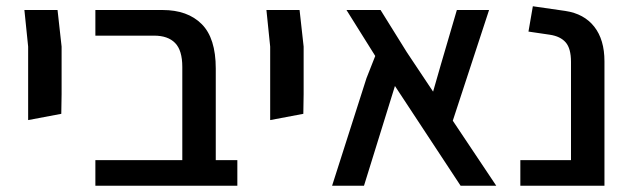

<svg xmlns="http://www.w3.org/2000/svg" viewBox="-20 -594 2014 614"><path d="M70 -445 58 -562H164L177 -445V-293L176 -230L70 -210Z M739 -82V0H563H285V-82H563V-380Q563 -433 540 -456.5Q517 -480 473 -480H285V-562H500Q580 -562 625 -517Q670 -472 670 -375V-82Z M844 -445 832 -562H938L951 -445V-293L950 -230L844 -210Z M1453 0 1243 -319 1144 0H1042L1152 -344L1180 -415L1088 -562H1197L1281 -427L1365 -301L1390 -388L1441 -562H1544L1428 -208L1567 0Z M1644 -82H1806V-396Q1806 -439 1789 -458.5Q1772 -478 1738 -483L1670 -493L1684 -574L1788 -559Q1848 -550 1880.5 -508.5Q1913 -467 1913 -398V0H1644Z"/></svg>

Font: Assistant SemiBold
Style: Regular
Weight: 600
Designer: Hebrew By Ben Nathan, Latin by Paul Hunt
Version: Version 2.001; ttfautohint (v1.6)